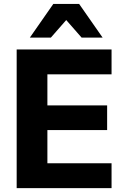

<svg xmlns="http://www.w3.org/2000/svg" viewBox="-20 -975 649 995"><path d="M558.1 0V-128.9H225.6V-300.8H535.2V-428.7H225.6V-589.8H558.1V-718.8H66.4V0ZM243.7 -780.3 323.2 -871.1 402.8 -780.3H511.7L390.1 -954.6H256.3L134.8 -780.3Z"/></svg>

Font: Winston ExtraBold
Style: Regular
Weight: 800
Designer: Vernon Adams, Kim Jin-seong, David Berlow, Cristiano Sobral
Foundry: The Winston Project Authors
Version: Version 3.004